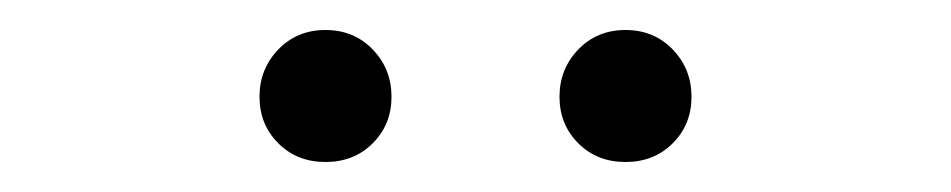

<svg xmlns="http://www.w3.org/2000/svg" viewBox="-20 -768 634 128"><path d="M197 -660Q178 -660 165.5 -672.5Q153 -685 153 -703.5Q153 -722 165.5 -735Q178 -748 197 -748Q216 -748 228.5 -735Q241 -722 241 -703.5Q241 -685 228.5 -672.5Q216 -660 197 -660ZM397 -660Q378 -660 365.5 -672.5Q353 -685 353 -703.5Q353 -722 365.5 -735Q378 -748 397 -748Q416 -748 428.5 -735Q441 -722 441 -703.5Q441 -685 428.5 -672.5Q416 -660 397 -660Z"/></svg>

Font: Resource Han Rounded KR Light
Style: Regular
Weight: 300
Designer: Cyano Hao (round all glyphs); Ryoko NISHIZUKA 西塚涼子 (kana, bopomofo & ideographs); Paul D. Hunt (Latin, Greek & Cyrillic)
Foundry: Cyano Hao
Version: 0.990